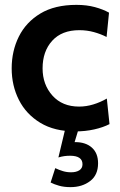

<svg xmlns="http://www.w3.org/2000/svg" viewBox="-20 -530 495 789"><path d="M290 10Q204 10 145.8 -25.2Q87.5 -60.5 57.8 -119.2Q28 -178 28 -249Q28 -320.5 57.5 -379.8Q87 -439 146 -474.5Q205 -510 294 -510Q336 -510 370 -500.8Q404 -491.5 428 -478L418 -378Q395 -390 366.2 -398Q337.5 -406 306 -406Q234 -406 194.5 -362.5Q155 -319 155 -249Q155 -182.5 195.5 -137.2Q236 -92 305 -92Q334.5 -92 363.2 -100.8Q392 -109.5 419 -125L430 -20Q404 -6.5 367.2 1.8Q330.5 10 290 10ZM279 79 240 64Q252 59.5 263.8 56.8Q275.5 54 289 54Q332.5 54 357.8 76.8Q383 99.5 383 141Q383 189.5 350.2 214.2Q317.5 239 270 239Q243 239 222.8 233.2Q202.5 227.5 188 220L207 161Q223 168.5 238.5 173.2Q254 178 272 178Q293 178 306 169.8Q319 161.5 319 145Q319 127.5 306.2 118.8Q293.5 110 268 110Q256 110 244.8 111.5Q233.5 113 220 117L248 0H303Z"/></svg>

Font: Cabin Resolve
Style: Bold-Resolve
Weight: 700
Designer: Pablo Impallari
Foundry: Pablo Impallari. http://www.impallari.com Igino Marini. http://www.ikern.com
Version: Version 3.001